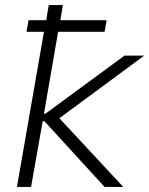

<svg xmlns="http://www.w3.org/2000/svg" viewBox="-20 -740 591 760"><path d="M103 0 149 -260H156L394 0H468L215 -272L551 -520H473L160 -290H154L210 -614H394L402 -660H219L229 -720H173L163 -660H93L85 -614H154L47 0Z"/></svg>

Font: Fixel Display Light
Style: Italic
Weight: 300
Italic angle: -10°
Designer: AlfaBravo + MacPaw
Foundry: Kyrylo Tkachov, Marchela Mozhyna, Serhii Makarenko, Maria Weinstein, Zakhar Kryvoshyya
Version: Version 1.210;Glyphs 3.2 (3217)